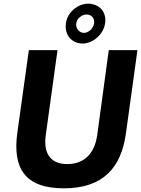

<svg xmlns="http://www.w3.org/2000/svg" viewBox="-20 -1015 768 1045"><path d="M728 -742H572L509 -279C493 -168 428 -122 346 -122C265 -122 214 -169 229 -279L293 -742H137L74 -290C49 -105 111 10 327 10C543 10 639 -104 665 -286ZM429 -778C488 -778 544 -830 552 -888C557 -918 549 -945 533 -964C516 -983 490 -995 461 -995C403 -995 347 -948 339 -890C334 -858 342 -831 357 -811C374 -791 399 -778 429 -778ZM437 -836C423 -836 412 -843 405 -852C397 -861 393 -874 395 -887C397 -901 404 -914 415 -922C425 -931 438 -936 451 -936C479 -936 496 -915 492 -887C490 -874 482 -861 473 -852C463 -843 450 -836 437 -836Z"/></svg>

Font: Cheyenne Sans
Style: Bold Italic
Weight: 700
Italic angle: -8.13011°
Designer: The Public Sans project authors (U.S. Web Design System), Libre Franklin designed by Pablo Impallari and Rodrigo Fuenzal
Foundry: The Cheyenne Sans Project Authors
Version: Version 2.007